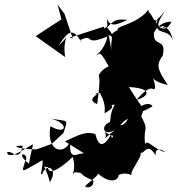

<svg xmlns="http://www.w3.org/2000/svg" viewBox="-20 -791 770 834"><path d="M326 -123C269 -99 291 -165 282 -171C256 -117 180 -134 199 -243C269 -201 284 -256 199 -276C281 -262 275 -276 256 -214L205 -166L138 -142C53 -143 25 -160 79 -158C63 -80 30 -145 10 -128C22 -98 75 -137 122 -164C126 -164 114 -133 106 -80C34 -136 116 -130 88 -86C74 -37 66 -40 164 -95C170 -75 149 -21 164 -36C178 -81 236 -67 197 1C169 -102 156 -62 189 -65C187 -37 219 -37 296 -109C315 -46 282 -20 305 -43C357 -39 306 -39 385 -7C390 27 349 28 351 16C366 -1 451 -53 386 -61C431 1 488 6 496 -29C444 -83 507 -15 490 -32C480 -19 514 -52 555 -28C531 -33 606 -118 589 -128C608 -118 619 -180 657 -114C657 -107 645 -166 700 -130C646 -142 620 -190 610 -164C601 -255 632 -211 589 -295C592 -251 578 -249 606 -320C585 -334 562 -278 643 -330C616 -363 546 -294 596 -329C600 -321 545 -402 540 -413C645 -407 628 -373 573 -357C649 -447 648 -379 654 -414C645 -483 618 -441 709 -422C659 -495 660 -511 687 -550C705 -633 638 -579 650 -657C640 -612 649 -697 725 -697C693 -628 641 -698 664 -705C646 -630 713 -673 730 -616C721 -689 653 -685 695 -669C702 -688 629 -642 697 -744C634 -667 662 -714 617 -747C632 -675 626 -759 624 -747C569 -681 477 -678 492 -660C430 -635 502 -607 445 -672C480 -708 489 -708 534 -705C503 -693 461 -663 444 -711C451 -650 442 -696 411 -634C496 -646 454 -629 465 -567L454 -630L430 -675L282 -627L296 -624L260 -731L230 -771L247 -707L135 -634L263 -543C248 -637 299 -654 234 -591C283 -672 303 -662 337 -602C334 -609 326 -624 328 -617C395 -648 338 -589 443 -631C452 -640 435 -575 396 -550C417 -555 410 -584 466 -476C491 -528 426 -500 409 -464C411 -450 417 -448 402 -339C343 -363 431 -386 387 -385L434 -389C386 -400 444 -372 434 -299C505 -337 430 -334 490 -337C507 -317 518 -330 531 -321C521 -334 490 -321 504 -376C465 -322 462 -303 458 -261C412 -244 432 -193 481 -229C398 -158 469 -205 421 -227C513 -165 457 -229 536 -276C515 -228 479 -257 480 -236C477 -237 469 -164 462 -205C429 -150 408 -153 394 -209C352 -221 329 -208 262 -177L345 -125Z"/></svg>

Font: Hussar Lance
Style: ExBdObl
Weight: 700
Foundry: Cannot Into Space Fonts, PlusOne Fonts
Version: Version 2.270